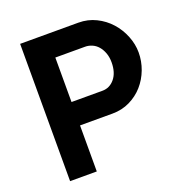

<svg xmlns="http://www.w3.org/2000/svg" viewBox="-128 -821 882 933"><g transform="rotate(-20 313.0 -355.0)"><path d="M77 0V-710H378Q427 -710 468.5 -689.5Q510 -669 540 -635.5Q570 -602 587 -559.5Q604 -517 604 -474Q604 -429 588 -386.5Q572 -344 543 -311Q514 -278 473 -258Q432 -238 383 -238H215V0ZM215 -359H375Q413 -359 438.5 -390Q464 -421 464 -474Q464 -501 456 -522.5Q448 -544 435 -559Q422 -574 404.5 -581.5Q387 -589 369 -589H215Z"/></g></svg>

Font: PTCRaleway
Style: Bold
Weight: 700
Designer: Matt McInerney, Pablo Impallari, Rodrigo Fuenzalida
Foundry: Matt McInerney, Pablo Impallari, Rodrigo Fuenzalida
Version: Version 3.000g; ttfautohint (v1.5) -l 8 -r 28 -G 28 -x 14 -D